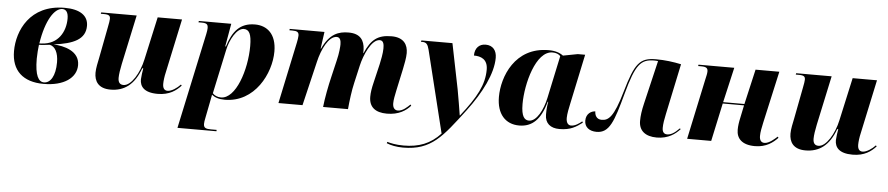

<svg xmlns="http://www.w3.org/2000/svg" viewBox="-44 -841 6357 1375"><g transform="rotate(5 3134.5 -154.0)"><path d="M271 10C416 10 506 -53 506 -145C506 -248 393 -274 318 -278C461 -296 545 -334 545 -431C545 -504 486 -546 375 -546C125 -546 40 -352 40 -206C40 -66 123 10 271 10ZM233 -277 216 -276C242 -445 303 -536 359 -536C384 -536 402 -518 402 -471C402 -376 351 -283 233 -277ZM273 -1C234 -1 207 -44 207 -166C207 -194 211 -245 214 -266C238 -266 274 -271 291 -273C330 -265 354 -221 354 -152C354 -53 319 -1 273 -1Z M1091 10C1176 10 1224 -27 1258 -64L1252 -71C1228 -45 1189 -18 1160 -18C1137 -18 1125 -34 1125 -65C1125 -86 1129 -119 1136 -148L1219 -536H1044L976 -228C955 -129 897 -32 842 -32C815 -32 803 -49 803 -80C803 -104 809 -144 817 -181L893 -536H638L636 -526H658C696 -526 704 -517 704 -495C704 -484 701 -466 695 -436L652 -212C645 -178 635 -135 635 -102C635 -43 663 9 752 9C850 9 922 -42 966 -163H973C970 -151 963 -96 963 -83C963 -33 992 10 1091 10Z M1401 -447 1254 240H1534L1535 230H1495C1457 230 1441 224 1441 195C1441 184 1443 171 1447 152L1470 35C1474 13 1477 -2 1480 -18C1501 -1 1529 10 1573 10C1789 10 1898 -207 1898 -365C1898 -491 1830 -546 1743 -546C1636 -546 1583 -482 1549 -371H1544L1573 -536H1340L1338 -526H1361C1399 -526 1407 -516 1407 -490C1407 -481 1405 -465 1401 -447ZM1545 -4C1518 -4 1497 -15 1485 -29L1553 -347C1568 -419 1615 -507 1666 -507C1705 -507 1722 -474 1722 -389C1722 -217 1652 -4 1545 -4Z M2739 8C2824 8 2876 -27 2908 -64L2902 -72C2884 -54 2850 -21 2816 -21C2793 -21 2778 -37 2778 -70C2778 -97 2785 -127 2792 -162L2826 -320C2833 -355 2843 -401 2843 -436C2843 -495 2814 -547 2725 -547C2625 -547 2578 -509 2535 -409H2533V-436C2530 -500 2501 -547 2416 -547C2344 -547 2280 -525 2229 -415H2226L2243 -536H1993L1992 -526H2014C2048 -526 2060 -518 2060 -493C2060 -480 2056 -460 2053 -444L1959 0H2132L2208 -319C2228 -407 2276 -508 2334 -508C2359 -508 2365 -483 2365 -457C2365 -443 2362 -395 2348 -339L2320 -220C2305 -159 2286 -61 2280 0H2459C2464 -57 2474 -137 2487 -191L2516 -318C2533 -393 2583 -512 2643 -512C2672 -512 2674 -480 2674 -454C2674 -421 2663 -366 2657 -340L2626 -209C2615 -164 2610 -132 2610 -102C2610 -29 2655 8 2739 8Z M2875 240C3079 240 3153 135 3307 -67C3409 -202 3481 -345 3481 -458C3481 -510 3454 -546 3401 -546C3357 -546 3324 -517 3324 -461C3373 -461 3424 -444 3424 -368C3424 -260 3374 -167 3262 -25H3260C3254 -63 3239 -157 3229 -209L3163 -536H2940L2937 -526H2947C2976 -526 2987 -513 2997 -473L3142 116C3070 194 2987 225 2878 225C2822 225 2784 216 2760 209L2757 219C2786 231 2827 240 2875 240Z M3690 10C3783 10 3844 -47 3879 -177H3883C3878 -152 3875 -128 3875 -85C3875 -22 3915 10 3979 10C4060 10 4099 -17 4143 -50L4138 -59C4119 -43 4089 -22 4061 -22C4040 -22 4025 -38 4025 -74C4025 -102 4035 -151 4041 -177L4117 -536H4064L3959 -516C3934 -535 3901 -546 3854 -546C3611 -546 3528 -326 3528 -182C3528 -59 3591 10 3690 10ZM3757 -31C3726 -31 3701 -54 3701 -146C3701 -290 3763 -532 3883 -532C3907 -532 3928 -525 3940 -510L3875 -205C3857 -119 3812 -31 3757 -31Z M4679 10C4762 10 4813 -29 4845 -65L4839 -70C4802 -32 4776 -19 4751 -19C4730 -19 4716 -32 4716 -63C4716 -91 4722 -127 4730 -163L4807 -528C4751 -540 4691 -548 4626 -548C4509 -548 4475 -505 4415 -297C4361 -108 4323 -82 4275 -82C4237 -82 4225 -113 4225 -138C4198 -138 4159 -118 4159 -66C4159 -19 4195 7 4246 7C4338 7 4367 -77 4423 -284C4481 -497 4517 -538 4614 -538C4626 -538 4633 -537 4641 -536L4568 -227C4555 -173 4550 -135 4550 -98C4550 -28 4597 10 4679 10Z M5385 10C5467 10 5516 -30 5548 -64L5542 -72C5524 -56 5485 -19 5451 -19C5430 -19 5415 -32 5415 -66C5415 -94 5422 -127 5430 -164L5513 -536H5342L5284 -284H5131L5189 -536H4932L4930 -526H4953C4991 -526 5000 -515 5000 -493C5000 -479 4995 -458 4989 -432L4897 0H5070L5129 -274H5282L5264 -187C5256 -151 5252 -123 5252 -96C5252 -35 5290 10 5385 10Z M6087 10C6172 10 6220 -27 6254 -64L6248 -71C6224 -45 6185 -18 6156 -18C6133 -18 6121 -34 6121 -65C6121 -86 6125 -119 6132 -148L6215 -536H6040L5972 -228C5951 -129 5893 -32 5838 -32C5811 -32 5799 -49 5799 -80C5799 -104 5805 -144 5813 -181L5889 -536H5634L5632 -526H5654C5692 -526 5700 -517 5700 -495C5700 -484 5697 -466 5691 -436L5648 -212C5641 -178 5631 -135 5631 -102C5631 -43 5659 9 5748 9C5846 9 5918 -42 5962 -163H5969C5966 -151 5959 -96 5959 -83C5959 -33 5988 10 6087 10Z"/></g></svg>

Font: Noto Serif Display ExtraBold
Style: Italic
Weight: 800
Italic angle: -12°
Designer: Monotype Design Team
Foundry: Monotype Imaging Inc.
Version: Version 2.009